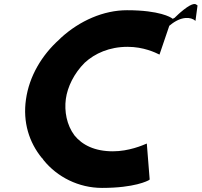

<svg xmlns="http://www.w3.org/2000/svg" viewBox="-20 -897 986 939"><path d="M698 -195C677 -186 610 -157 532 -157C443 -157 382 -188 344 -235C306 -286 294 -353 302 -413C310 -472 342 -538 394 -590C444 -636 515 -668 604 -668C682 -668 740 -640 760 -630L808 -771L812 -774C866 -819 914 -815 936 -795L946 -870L943 -873H942C933 -883 911 -878 862 -836L853 -828C846 -822 841 -816 833 -809H832L825 -805L819 -809C816 -811 763 -847 601 -847C487 -847 370 -796 278 -712L270 -704C184 -627 123 -524 107 -411C91 -300 122 -201 185 -124H186L193 -114C260 -31 365 22 479 22C639 22 703 -13 708 -16L712 -19Z"/></svg>

Font: Hussar Woodtype
Style: SeBdObl
Weight: 900
Foundry: Cannot Into Space Fonts
Version: Version 1.07